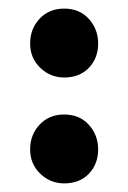

<svg xmlns="http://www.w3.org/2000/svg" viewBox="-20 -416 298 446"><path d="M50 -69Q50 -103 72 -126.5Q94 -150 129 -150Q165 -150 186.5 -126Q208 -102 208 -69Q208 -35 186.5 -12.5Q165 10 129 10Q97 10 73.5 -12.5Q50 -35 50 -69ZM50 -315Q50 -349 72 -372.5Q94 -396 129 -396Q165 -396 186.5 -372Q208 -348 208 -315Q208 -281 186.5 -258.5Q165 -236 129 -236Q97 -236 73.5 -258.5Q50 -281 50 -315Z"/></svg>

Font: FFF_NEPSZA-BADSAG Bold
Style: Regular
Weight: 700
Designer: bBox Type GmbH
Foundry: bBox Type GmbH
Version: Version 0.002